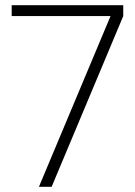

<svg xmlns="http://www.w3.org/2000/svg" viewBox="-20 -720 520 740"><path d="M406 -658H25V-700H455V-658L179 0H130Z"/></svg>

Font: PT Root UI Light
Style: Regular
Weight: 300
Designer: Vitaly Kuzmin
Foundry: ParaType Ltd.
Version: Version 2.000G